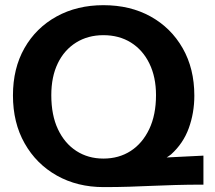

<svg xmlns="http://www.w3.org/2000/svg" viewBox="-20 -727 848 756"><path d="M203.6 -35.8C257.5 -5.5 319 9.7 388 9.7C424.8 9.7 458.4 9.2 488.7 8.2C519 7.3 548.7 6.1 577.7 4.8C606.7 3.6 637.5 2.4 670.2 1.5C702.8 0.5 739.7 0 781 0V-114.2L636.2 -107C641.8 -111.2 648.7 -114.5 653.7 -119.1C685.7 -148.1 709 -182.6 723.4 -222.6C737.9 -262.6 745.2 -305.2 745.2 -350.4C745.2 -421.4 729.9 -483.7 699.3 -537.2C668.7 -590.8 626.5 -632.4 573 -662.1C519.4 -691.8 457.5 -706.6 387.1 -706.6C318.1 -706.6 256.6 -691.8 202.7 -662.1C148.9 -632.4 106.7 -590.9 76.4 -537.7C46.1 -484.5 31 -422.4 31 -351.4C31 -279.7 46.2 -216.8 77 -162.6C107.6 -108.4 149.8 -66.1 203.7 -35.8ZM207.5 -477.7C224.6 -512.9 248.7 -540.1 279.7 -559.5C310.7 -578.8 346.5 -588.5 387.1 -588.5C428.4 -588.5 464.6 -578.8 495.5 -559.5C526.5 -540.1 550.8 -512.7 568.1 -477.2C585.5 -441.7 594.3 -400.1 594.3 -352.3C594.3 -300.7 585.4 -256.2 567.7 -218.8C549.8 -181.3 525.5 -152.6 494.6 -132.6C463.6 -112.6 427.8 -102.6 387.1 -102.6C347.1 -102.6 311.5 -112.6 280.6 -132.6C249.8 -152.6 225.5 -181.2 208.1 -218.3C190.6 -255.4 182 -300.1 182 -352.3C182 -400.7 190.5 -442.5 207.6 -477.7Z"/></svg>

Font: Diatome
Style: Bold
Weight: 700
Designer: 15.100.17
Foundry: 15.100.17
Version: Version 1.004;Fontself Maker 3.5.8